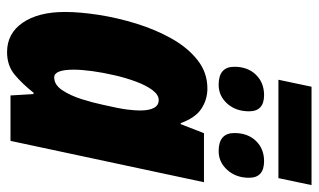

<svg xmlns="http://www.w3.org/2000/svg" viewBox="-201 -700 911 549"><g transform="rotate(90 254.5 -425.5)"><path d="M128.9 9.8Q75.7 9.8 44.9 -34.9Q14.2 -79.6 14.2 -155.8Q14.2 -198.2 22.5 -252Q30.8 -305.7 47.6 -360.1Q64.5 -414.6 90.3 -460.7Q116.2 -506.8 151.9 -534.9Q187.5 -563 232.9 -563Q264.6 -563 290.8 -545.9Q316.9 -528.8 332 -486.8H335L360.8 -553.2H501L382.8 0H252.9L249 -65.9H245.1Q219.7 -33.7 193.6 -12Q167.5 9.8 128.9 9.8ZM201.2 -125Q222.7 -125 238 -148.2Q253.4 -171.4 263.7 -204.1Q273.9 -236.8 279.8 -265.1Q290.5 -311.5 293.2 -333.7Q295.9 -356 295.9 -370.1Q295.9 -423.8 266.1 -423.8Q251 -423.8 237.5 -405.8Q224.1 -387.7 213.4 -358.9Q202.6 -330.1 195.1 -297.1Q187.5 -264.2 183.3 -233.4Q179.2 -202.6 179.2 -181.2Q179.2 -125 201.2 -125ZM208 -766.1 228 -860.8H509.3L489.3 -766.1ZM222.2 -595.2Q170.9 -595.2 170.9 -640.1Q170.9 -678.2 193.6 -701.7Q216.3 -725.1 252 -725.1Q298.3 -725.1 298.3 -682.1Q298.3 -644.5 276.4 -619.9Q254.4 -595.2 222.2 -595.2ZM412.1 -595.2Q360.4 -595.2 360.4 -640.1Q360.4 -678.2 382.8 -701.7Q405.3 -725.1 440.9 -725.1Q488.3 -725.1 488.3 -682.1Q488.3 -645 466.1 -620.1Q443.8 -595.2 412.1 -595.2Z"/></g></svg>

Font: Open Sans Condensed ExtraBold
Style: Italic
Weight: 800
Width: 3
Italic angle: -12°
Designer: Monotype Design Team
Foundry: Monotype Imaging Inc.
Version: Version 3.003; ttfautohint (v1.8.4)